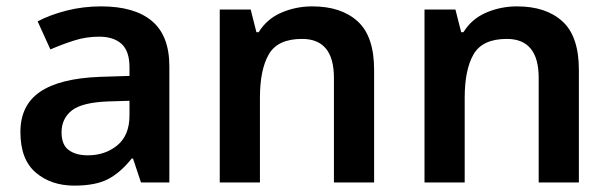

<svg xmlns="http://www.w3.org/2000/svg" viewBox="-20 -572 1912 602"><path d="M297 -552Q402 -552 456.5 -506Q511 -460 511 -364V0H422L397 -75H393Q358 -31 319 -10.5Q280 10 213 10Q140 10 92 -31Q44 -72 44 -158Q44 -242 105.5 -284Q167 -326 292 -331L386 -334V-361Q386 -412 361 -434.5Q336 -457 291 -457Q250 -457 212.5 -445Q175 -433 138 -417L98 -505Q138 -526 189.5 -539Q241 -552 297 -552ZM320 -254Q237 -251 205 -225.5Q173 -200 173 -157Q173 -118 195.5 -101.5Q218 -85 255 -85Q310 -85 348 -116.5Q386 -148 386 -210V-256Z M959 -552Q1050 -552 1101.5 -505Q1153 -458 1153 -353V0H1027V-328Q1027 -450 927 -450Q851 -450 823 -402Q795 -354 795 -265V0H669V-542H766L784 -471H791Q817 -513 862.5 -532.5Q908 -552 959 -552Z M1601 -552Q1692 -552 1743.5 -505Q1795 -458 1795 -353V0H1669V-328Q1669 -450 1569 -450Q1493 -450 1465 -402Q1437 -354 1437 -265V0H1311V-542H1408L1426 -471H1433Q1459 -513 1504.5 -532.5Q1550 -552 1601 -552Z"/></svg>

Font: Noto Sans Tamil SemiBold
Style: Regular
Weight: 600
Designer: Jelle Bosma - Monotype Design Team
Foundry: Monotype Imaging Inc.
Version: Version 2.004; ttfautohint (v1.8.4.7-5d5b)